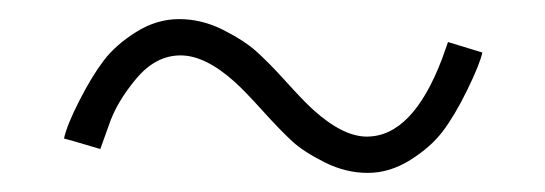

<svg xmlns="http://www.w3.org/2000/svg" viewBox="-20 -357 571 201"><path d="M449 -313 485 -302Q482 -289 469 -262.5Q456 -236 443.5 -219.5Q431 -203 409.5 -189.5Q388 -176 365 -176Q342 -176 320 -187Q298 -198 286 -209Q274 -220 255 -241Q236 -262 226 -271Q195 -299 169 -299Q143 -299 122.5 -274.5Q102 -250 94 -226L85 -201Q48 -212 47 -212Q50 -226 63 -251.5Q76 -277 88.5 -293.5Q101 -310 122.5 -323.5Q144 -337 167.5 -337Q191 -337 213 -326Q235 -315 248 -303.5Q261 -292 279.5 -271.5Q298 -251 308 -242Q339 -214 364 -214Q412 -214 443 -296Z"/></svg>

Font: Prata
Style: Regular
Weight: 400
Designer: Cyreal (www.cyreal.org)
Foundry: Cyreal (www.cyreal.org)
Version: Version 1.010